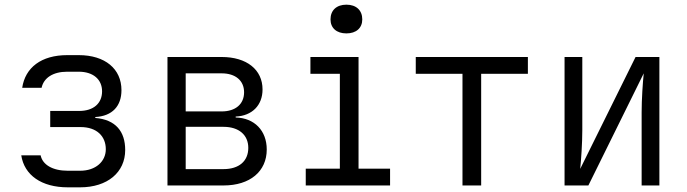

<svg xmlns="http://www.w3.org/2000/svg" viewBox="-20 -794 2940 822"><path d="M323 8C440 8 516 -56 516 -152C516 -231 475 -282 388 -289V-293C461 -297 500 -340 500 -408C500 -499 430 -558 317 -558H268C157 -558 88 -505 75 -418H158C167 -460 206 -487 268 -487H317C379 -487 417 -454 417 -403C417 -352 381 -319 319 -319H195V-250H325C394 -250 433 -211 433 -155C433 -103 390 -63 323 -63H270C205 -63 162 -89 154 -129H71C84 -44 158 8 270 8Z M937 0C1050 0 1122 -60 1122 -154C1122 -235 1069 -289 989 -291V-295C1059 -298 1104 -343 1104 -411C1104 -496 1036 -550 929 -550H697V0ZM775 -480H929C988 -480 1025 -449 1025 -399C1025 -348 988 -317 929 -317H775ZM775 -251H937C1003 -251 1043 -216 1043 -161C1043 -104 1003 -70 937 -70H775Z M1463 -651C1505 -651 1531 -674 1531 -711C1531 -750 1505 -774 1463 -774C1421 -774 1395 -750 1395 -711C1395 -674 1421 -651 1463 -651ZM1650 0V-72H1515V-550H1309V-478H1435V-72H1289V0Z M2040 0V-478H2240V-550H1760V-478H1960V0Z M2499 0 2736 -480C2732 -442 2727 -369 2727 -313V0H2803V-550H2701L2464 -71C2468 -109 2473 -181 2473 -237V-550H2397V0Z"/></svg>

Font: Tekne LDO Light
Style: Regular
Weight: 300
Monospace: yes
Designer: Alessio Laiso, Mario Rullo, Paolo Rosset
Foundry: Alessio Laiso
Version: Version 1.000;hotconv 1.0.109;makeotfexe 2.5.65596